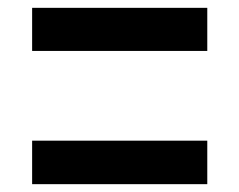

<svg xmlns="http://www.w3.org/2000/svg" viewBox="-20 -603 611 490"><path d="M62 -583V-473H509V-583ZM62 -244V-133H509V-244Z"/></svg>

Font: GradeGX
Style: Regular
Weight: 100
Width: 1
Designer: Adam Twardoch
Foundry: Adam Twardoch
Version: Version 2.002; DEVELOPMENT